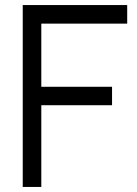

<svg xmlns="http://www.w3.org/2000/svg" viewBox="-20 -740 544 760"><path d="M423.5 -323.5H143.5V0H70V-720H483.5V-646.5H143.5V-396.5H423.5Z"/></svg>

Font: CCSD_manrope
Style: Regular
Weight: 400
Designer: Mikhail Sharanda
Foundry: Mikhail Sharanda
Version: Version 4.503